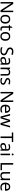

<svg xmlns="http://www.w3.org/2000/svg" viewBox="4991 -5768 787 10809"><g transform="rotate(90 5384.5 -363.5)"><path d="M663 0H558L176 -593H172Q174 -558 177 -506Q180 -454 180 -399V0H97V-714H201L582 -123H586Q585 -139 583.5 -171Q582 -203 580.5 -241Q579 -279 579 -311V-714H663Z M1311 -269Q1311 -136 1243.5 -63Q1176 10 1061 10Q990 10 934.5 -22.5Q879 -55 847 -117.5Q815 -180 815 -269Q815 -402 882 -474Q949 -546 1064 -546Q1137 -546 1192.5 -513.5Q1248 -481 1279.5 -419.5Q1311 -358 1311 -269ZM906 -269Q906 -174 943.5 -118.5Q981 -63 1063 -63Q1144 -63 1182 -118.5Q1220 -174 1220 -269Q1220 -364 1182 -418Q1144 -472 1062 -472Q980 -472 943 -418Q906 -364 906 -269Z M1629 -62Q1649 -62 1670 -65.5Q1691 -69 1704 -73V-6Q1690 1 1664 5.5Q1638 10 1614 10Q1572 10 1536.5 -4.5Q1501 -19 1479 -55Q1457 -91 1457 -156V-468H1381V-510L1458 -545L1493 -659H1545V-536H1700V-468H1545V-158Q1545 -109 1568.5 -85.5Q1592 -62 1629 -62Z M2277 -269Q2277 -136 2209.5 -63Q2142 10 2027 10Q1956 10 1900.5 -22.5Q1845 -55 1813 -117.5Q1781 -180 1781 -269Q1781 -402 1848 -474Q1915 -546 2030 -546Q2103 -546 2158.5 -513.5Q2214 -481 2245.5 -419.5Q2277 -358 2277 -269ZM1872 -269Q1872 -174 1909.5 -118.5Q1947 -63 2029 -63Q2110 -63 2148 -118.5Q2186 -174 2186 -269Q2186 -364 2148 -418Q2110 -472 2028 -472Q1946 -472 1909 -418Q1872 -364 1872 -269Z M3093 -191Q3093 -96 3024 -43Q2955 10 2838 10Q2778 10 2727 1Q2676 -8 2642 -24V-110Q2678 -94 2731.5 -81Q2785 -68 2842 -68Q2922 -68 2962.5 -99Q3003 -130 3003 -183Q3003 -218 2988 -242Q2973 -266 2936.5 -286.5Q2900 -307 2835 -330Q2789 -347 2754.5 -366.5Q2720 -386 2697 -411Q2674 -436 2662.5 -468Q2651 -500 2651 -542Q2651 -599 2680 -639.5Q2709 -680 2760.5 -702Q2812 -724 2879 -724Q2938 -724 2987 -713Q3036 -702 3076 -684L3048 -607Q3011 -623 2967.5 -634Q2924 -645 2877 -645Q2810 -645 2776 -616.5Q2742 -588 2742 -541Q2742 -505 2757 -481Q2772 -457 2806 -438Q2840 -419 2898 -397Q2961 -374 3004.5 -347.5Q3048 -321 3070.5 -284Q3093 -247 3093 -191Z M3428 -545Q3526 -545 3573 -502Q3620 -459 3620 -365V0H3556L3539 -76H3535Q3500 -32 3461.5 -11Q3423 10 3355 10Q3282 10 3234 -28.5Q3186 -67 3186 -149Q3186 -229 3249 -272.5Q3312 -316 3443 -320L3534 -323V-355Q3534 -422 3505 -448Q3476 -474 3423 -474Q3381 -474 3343 -461.5Q3305 -449 3272 -433L3245 -499Q3280 -518 3328 -531.5Q3376 -545 3428 -545ZM3454 -259Q3354 -255 3315.5 -227Q3277 -199 3277 -148Q3277 -103 3304.5 -82Q3332 -61 3375 -61Q3443 -61 3488 -98.5Q3533 -136 3533 -214V-262Z M4044 -546Q4140 -546 4189 -499.5Q4238 -453 4238 -349V0H4151V-343Q4151 -408 4122 -440Q4093 -472 4031 -472Q3942 -472 3908 -422Q3874 -372 3874 -278V0H3786V-536H3857L3870 -463H3875Q3901 -505 3947 -525.5Q3993 -546 4044 -546Z M4753 -148Q4753 -70 4695 -30Q4637 10 4539 10Q4483 10 4442.5 1Q4402 -8 4371 -24V-104Q4403 -88 4448.5 -74.5Q4494 -61 4541 -61Q4608 -61 4638 -82.5Q4668 -104 4668 -140Q4668 -160 4657 -176Q4646 -192 4617.5 -208Q4589 -224 4536 -244Q4484 -264 4447 -284Q4410 -304 4390 -332Q4370 -360 4370 -404Q4370 -472 4425.5 -509Q4481 -546 4571 -546Q4620 -546 4662.5 -536.5Q4705 -527 4742 -510L4712 -440Q4678 -454 4641 -464Q4604 -474 4565 -474Q4511 -474 4482.5 -456.5Q4454 -439 4454 -409Q4454 -387 4467 -371.5Q4480 -356 4510.5 -341.5Q4541 -327 4592 -307Q4643 -288 4679 -268Q4715 -248 4734 -219.5Q4753 -191 4753 -148Z M5721 0H5616L5234 -593H5230Q5232 -558 5235 -506Q5238 -454 5238 -399V0H5155V-714H5259L5640 -123H5644Q5643 -139 5641.5 -171Q5640 -203 5638.5 -241Q5637 -279 5637 -311V-714H5721Z M6110 -546Q6179 -546 6228.5 -516Q6278 -486 6304.5 -431.5Q6331 -377 6331 -304V-251H5964Q5966 -160 6010.5 -112.5Q6055 -65 6135 -65Q6186 -65 6225.5 -74.5Q6265 -84 6307 -102V-25Q6266 -7 6226 1.5Q6186 10 6131 10Q6055 10 5996.5 -21Q5938 -52 5905.5 -113.5Q5873 -175 5873 -264Q5873 -352 5902.5 -415Q5932 -478 5985.5 -512Q6039 -546 6110 -546ZM6109 -474Q6046 -474 6009.5 -433.5Q5973 -393 5966 -321H6239Q6238 -389 6207 -431.5Q6176 -474 6109 -474Z M6813 -303Q6807 -324 6801 -344.5Q6795 -365 6790.5 -383.5Q6786 -402 6782 -418Q6778 -434 6776 -445H6772Q6770 -434 6766.5 -418Q6763 -402 6758.5 -383Q6754 -364 6748.5 -343.5Q6743 -323 6736 -302L6640 -1H6540L6393 -537H6484L6558 -251Q6566 -222 6573 -192.5Q6580 -163 6585.5 -136.5Q6591 -110 6593 -91H6597Q6600 -103 6604 -121Q6608 -139 6612.5 -159Q6617 -179 6622.5 -199Q6628 -219 6633 -235L6728 -537H6824L6916 -235Q6923 -212 6930.5 -186Q6938 -160 6944 -135.5Q6950 -111 6952 -92H6956Q6958 -109 6963.5 -134.5Q6969 -160 6976.5 -190.5Q6984 -221 6992 -251L7067 -537H7157L7008 -1H6905Z M7751 0H7661V-635H7438V-714H7973V-635H7751Z M8272 -545Q8370 -545 8417 -502Q8464 -459 8464 -365V0H8400L8383 -76H8379Q8344 -32 8305.5 -11Q8267 10 8199 10Q8126 10 8078 -28.5Q8030 -67 8030 -149Q8030 -229 8093 -272.5Q8156 -316 8287 -320L8378 -323V-355Q8378 -422 8349 -448Q8320 -474 8267 -474Q8225 -474 8187 -461.5Q8149 -449 8116 -433L8089 -499Q8124 -518 8172 -531.5Q8220 -545 8272 -545ZM8298 -259Q8198 -255 8159.5 -227Q8121 -199 8121 -148Q8121 -103 8148.5 -82Q8176 -61 8219 -61Q8287 -61 8332 -98.5Q8377 -136 8377 -214V-262Z M8718 -536V0H8630V-536ZM8675 -737Q8695 -737 8710.5 -723.5Q8726 -710 8726 -681Q8726 -653 8710.5 -639Q8695 -625 8675 -625Q8653 -625 8638 -639Q8623 -653 8623 -681Q8623 -710 8638 -723.5Q8653 -737 8675 -737Z M9160 0V-714H9250V-80H9562V0Z M10120 -536V0H10048L10035 -71H10031Q10005 -29 9959 -9.5Q9913 10 9861 10Q9764 10 9715 -36.5Q9666 -83 9666 -185V-536H9755V-191Q9755 -127 9784 -95Q9813 -63 9874 -63Q9963 -63 9997.5 -113Q10032 -163 10032 -257V-536Z M10497 -546Q10566 -546 10615.5 -516Q10665 -486 10691.5 -431.5Q10718 -377 10718 -304V-251H10351Q10353 -160 10397.5 -112.5Q10442 -65 10522 -65Q10573 -65 10612.5 -74.5Q10652 -84 10694 -102V-25Q10653 -7 10613 1.5Q10573 10 10518 10Q10442 10 10383.5 -21Q10325 -52 10292.5 -113.5Q10260 -175 10260 -264Q10260 -352 10289.5 -415Q10319 -478 10372.5 -512Q10426 -546 10497 -546ZM10496 -474Q10433 -474 10396.5 -433.5Q10360 -393 10353 -321H10626Q10625 -389 10594 -431.5Q10563 -474 10496 -474Z"/></g></svg>

Font: Noto Sans New Tai Lue
Style: Regular
Weight: 400
Designer: Monotype Design Team
Foundry: Monotype Imaging Inc.
Version: Version 2.003